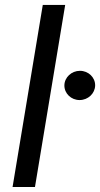

<svg xmlns="http://www.w3.org/2000/svg" viewBox="-20 -747 400 767"><path d="M240.4 -727.3H150.9L30.2 0H119.7ZM237.2 -405.9C236.9 -373.6 264.2 -347.3 297.9 -347.3C331.7 -347.3 359.7 -373.6 360.1 -405.9C360.4 -437.9 333.1 -464.1 299.4 -464.1C265.6 -464.1 237.6 -437.9 237.2 -405.9Z"/></svg>

Font: Margiela Sans Text
Style: Italic
Weight: 400
Italic angle: -9.39999°
Designer: Stefan Endress, Andreas Faust
Version: Version 1.100;FEAKit 1.0